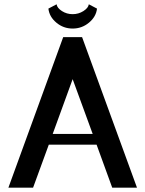

<svg xmlns="http://www.w3.org/2000/svg" viewBox="-20 -873 674 893"><path d="M19 0ZM393.1 -853 431.2 -833Q426.8 -794.9 393.8 -767.6Q360.8 -740.2 317.9 -740.2Q274.9 -740.2 242.2 -767.6Q209.5 -794.9 205.1 -833L243.2 -853Q245.6 -835.9 268.1 -821.5Q290.5 -807.1 317.9 -807.1Q345.2 -807.1 367.9 -821.5Q390.6 -835.9 393.1 -853ZM361.8 -700.2 617.2 0H502L429.2 -200.2H207L133.8 0H19L273.9 -700.2ZM317.9 -504.9 225.1 -250H411.1Z"/></svg>

Font: Pfennig
Style: Bold
Weight: 700
Version: Version 20120410 ; ttfautohint (v0.8)